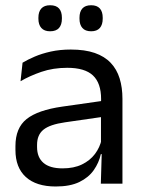

<svg xmlns="http://www.w3.org/2000/svg" viewBox="-20 -684 534 715"><path d="M355.5 0 359 -118.5 356 -131V-286.5L356.5 -315Q356.5 -374.5 326.2 -403Q296 -431.5 230.5 -431.5Q178 -431.5 134.2 -416.5Q90.5 -401.5 56.5 -381.5L64 -450.5Q83 -462 109.2 -473.2Q135.5 -484.5 169.2 -492Q203 -499.5 243.5 -499.5Q296 -499.5 332.8 -486.8Q369.5 -474 392.2 -450Q415 -426 425.5 -392Q436 -358 436 -316V0ZM187.5 10.5Q115 10.5 76.2 -24.8Q37.5 -60 37.5 -125.5V-140Q37.5 -207.5 79.2 -240.8Q121 -274 212 -287L366.5 -309L371 -250L222 -228.5Q166 -220.5 142 -201.2Q118 -182 118 -144.5V-136.5Q118 -98 141.8 -77.5Q165.5 -57 213 -57Q255 -57 285 -71.5Q315 -86 333.5 -110.5Q352 -135 358.5 -165L371 -110H355.5Q348.5 -78 329.2 -50.5Q310 -23 275.5 -6.2Q241 10.5 187.5 10.5ZM166.5 -567.5Q145 -567.5 134 -579.8Q123 -592 123 -614.5V-618Q123 -640.5 134 -652.5Q145 -664.5 166.5 -664.5Q189 -664.5 199.8 -652.5Q210.5 -640.5 210.5 -618V-614.5Q210.5 -592 199.8 -579.8Q189 -567.5 166.5 -567.5ZM319.5 -567.5Q297.5 -567.5 286.8 -579.8Q276 -592 276 -614.5V-618Q276 -640.5 286.8 -652.5Q297.5 -664.5 319.5 -664.5Q341 -664.5 351.8 -652.5Q362.5 -640.5 362.5 -618V-614.5Q362.5 -592 351.8 -579.8Q341 -567.5 319.5 -567.5Z"/></svg>

Font: Anek Gujarati
Style: Regular
Weight: 400
Designer: Mrunmayee Ghaisas (Gujarati), Yesha Goshar (Latin)
Foundry: Ek Type
Version: Version 1.003